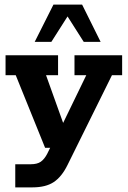

<svg xmlns="http://www.w3.org/2000/svg" viewBox="-20 -639 552 830"><path d="M120 171H46V71H113Q141 71 156.5 60Q172 49 184 26L215 -37L244 0H175L48 -314H4V-400H231V-314H179L260 -88L241 -83L353 -314H302V-400H508V-314H464L272 74Q247 125 212.5 148Q178 171 120 171ZM130 -458 211 -619H335L415 -458H342L272 -568L202 -458Z"/></svg>

Font: Rokkitt SemiBold
Style: Bold
Weight: 700
Version: Version 3.103